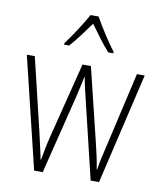

<svg xmlns="http://www.w3.org/2000/svg" viewBox="-85 -832 753 900"><g transform="rotate(10 291.5 -382.0)"><path d="M311 -764H273C249 -720 203 -650 175 -613V-606H199C228 -638 265 -689 292 -726C320 -687 355 -639 385 -606H409V-613C386 -642 336 -718 311 -764ZM318 -375 408 0H448L572 -529H535L452 -167C441 -123 436 -101 429 -56H427C421 -95 412 -136 402 -176L316 -529H276L188 -180C176 -133 167 -86 162 -56H160C152 -93 144 -131 133 -178L49 -529H11L139 0H180L273 -375C281 -408 288 -442 295 -474H296C302 -442 309 -410 318 -375Z"/></g></svg>

Font: Noto Sans Gujarati Condensed ExtraLight
Style: Regular
Weight: 200
Width: 3
Designer: Jelle Bosma - Monotype Design Team, Universal Thirst
Foundry: Monotype Imaging Inc.
Version: Version 2.106